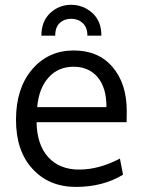

<svg xmlns="http://www.w3.org/2000/svg" viewBox="-20 -752 581 784"><path d="M356.9 -699.2Q394 -666 394 -606.4H336.9Q336.9 -640.1 317.9 -657.7Q298.8 -675.3 270.5 -675.3Q242.2 -675.3 223.6 -657.7Q205.1 -640.1 205.6 -606.4H148.9Q149.4 -666 185.5 -699.2Q221.7 -732.4 270.5 -732.4Q319.3 -732.4 356.9 -699.2ZM303.2 -59.6Q384.3 -59.6 469.7 -104.5L482.4 -38.6Q400.4 11.2 290 11.2Q179.7 11.2 112.3 -63Q44.9 -136.7 45.4 -263.7Q45.4 -390.6 110.4 -467.8Q175.8 -544.9 278.3 -545.9Q380.9 -546.9 439.5 -478.5Q498 -410.2 497.6 -296.9L497.1 -252.9H129.4Q130.9 -161.1 176.8 -110.4Q222.7 -59.6 303.2 -59.6ZM131.8 -314.5H414.6Q415 -393.6 378.9 -436.5Q342.8 -479.5 280.3 -479.5Q217.8 -479.5 178.2 -435.5Q138.7 -391.6 131.8 -314.5Z"/></svg>

Font: Oxygen-Regular
Style: Regular
Weight: 400
Designer: Vernon Adams
Foundry: Vernon Adams
Version: Version Release 0.2.3 webfont; ttfautohint (v0.93.3-1d66) -l